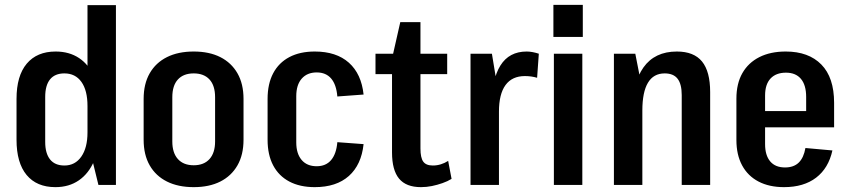

<svg xmlns="http://www.w3.org/2000/svg" viewBox="-20 -761 3500 790"><path d="M208 9Q131 9 89.5 -41Q48 -91 48 -186V-354Q48 -449 90 -499Q132 -549 209 -549Q265 -549 305.5 -522Q346 -495 367.5 -444Q389 -393 389 -320V-222Q389 -150 367 -98.5Q345 -47 304.5 -19Q264 9 208 9ZM245 -80Q289 -80 314.5 -116.5Q340 -153 340 -216V-325Q340 -389 315 -424Q290 -459 245 -459Q206 -459 186 -434.5Q166 -410 166 -362V-177Q166 -130 186 -105Q206 -80 245 -80ZM340 -184V-740H457V0H385Z M777 9Q713 9 667 -14Q621 -37 596 -80.5Q571 -124 571 -186V-354Q571 -416 596 -459.5Q621 -503 667 -526Q713 -549 777 -549Q841 -549 886.5 -526Q932 -503 957 -459.5Q982 -416 982 -354V-186Q982 -124 957 -80.5Q932 -37 886.5 -14Q841 9 777 9ZM777 -81Q819 -81 842 -106.5Q865 -132 865 -179V-361Q865 -409 842 -434Q819 -459 777 -459Q735 -459 712 -434Q689 -409 689 -361V-179Q689 -132 712 -106.5Q735 -81 777 -81Z M1275 9Q1214 9 1170.5 -14Q1127 -37 1104 -80.5Q1081 -124 1081 -186V-354Q1081 -416 1104 -459.5Q1127 -503 1170.5 -526Q1214 -549 1275 -549Q1364 -549 1415.5 -503Q1467 -457 1476 -372L1368 -364Q1364 -413 1342.5 -438Q1321 -463 1283 -463Q1244 -463 1221.5 -437.5Q1199 -412 1199 -365V-175Q1199 -129 1221 -103Q1243 -77 1283 -77Q1321 -77 1342.5 -102.5Q1364 -128 1368 -176L1476 -168Q1467 -83 1415.5 -37Q1364 9 1275 9Z M1712 9Q1651 9 1622 -26Q1593 -61 1593 -134V-520L1627 -670H1710V-150Q1710 -112 1721.5 -96Q1733 -80 1761 -80Q1778 -80 1794 -85Q1810 -90 1824 -99L1838 -25Q1822 -15 1800.5 -7.5Q1779 0 1757 4.5Q1735 9 1712 9ZM1525 -540H1820V-456H1525Z M1916 -540H2004L2033 -364V0H1916ZM2003 -324Q2003 -434 2039 -491.5Q2075 -549 2147 -549Q2159 -549 2172 -546.5Q2185 -544 2197 -540L2190 -441Q2166 -448 2140 -448Q2087 -448 2060 -411Q2033 -374 2033 -302Z M2376 -540V0H2259V-540ZM2378 -741V-609H2257V-741Z M2785 -370Q2785 -415 2768 -437Q2751 -459 2715 -459Q2669 -459 2646 -420.5Q2623 -382 2623 -306L2581 -236V-289Q2581 -418 2627.5 -483.5Q2674 -549 2765 -549Q2835 -549 2868.5 -508Q2902 -467 2902 -382V0H2785ZM2506 -540H2594L2623 -392V0H2506Z M3206 9Q3145 9 3101 -14Q3057 -37 3033.5 -80.5Q3010 -124 3010 -185V-355Q3010 -417 3034.5 -460Q3059 -503 3104.5 -526Q3150 -549 3213 -549Q3307 -549 3359.5 -495.5Q3412 -442 3412 -338V-237H3107V-304H3318L3297 -270V-362Q3297 -411 3275.5 -436.5Q3254 -462 3214 -462Q3173 -462 3150.5 -438Q3128 -414 3128 -368V-168Q3128 -122 3149 -97Q3170 -72 3210 -72Q3246 -72 3266.5 -92Q3287 -112 3294 -152L3405 -142Q3389 -69 3338 -30Q3287 9 3206 9Z"/></svg>

Font: Pathway Extreme Condensed SemiBold
Style: Regular
Weight: 600
Width: 3
Version: Version 1.001;gftools[0.9.26]